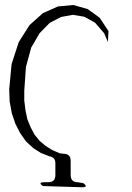

<svg xmlns="http://www.w3.org/2000/svg" viewBox="-20 -789 540 784"><path d="M155.3 -29.3Q132.8 -44.9 161.1 -44.9H176.8Q206.1 -44.9 206.1 -74.2V-123Q206.1 -146.5 182.6 -150.4L147.5 -164.1L115.2 -184.6L85.9 -211.9L62.5 -245.1L43 -283.2L28.3 -326.2L19.5 -374L17.6 -423.8L27.3 -527.3L56.6 -617.2L100.6 -686.5L155.3 -735.4L216.8 -762.7L279.3 -768.6L337.9 -752L386.7 -716.8L422.9 -662.1L420.9 -617.2L405.3 -653.3L368.2 -696.3L324.2 -720.7L277.3 -728.5L229.5 -719.7L182.6 -695.3L141.6 -653.3L107.4 -594.7L85.9 -515.6L79.1 -418V-378.9L84 -338.9L91.8 -301.8L105.5 -268.6L121.1 -239.3L141.6 -213.9L166 -193.4L192.4 -176.8L223.6 -163.1L239.3 -161.1Q268.6 -161.1 268.6 -131.8V-74.2Q268.6 -44.9 297.9 -44.9L320.3 -41Q342.8 -24.4 314.5 -24.4Z"/></svg>

Font: B2 Hana
Style: Regular
Weight: 500
Version: 2020-08-05; (max)